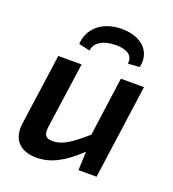

<svg xmlns="http://www.w3.org/2000/svg" viewBox="-134 -822 844 937"><g transform="rotate(20 288.5 -353.5)"><path d="M339 -636C398 -636 430 -614 424 -571L484 -575C503 -656 447 -720 339 -720C238 -720 172 -661 168 -580L226 -567C231 -609 272 -636 339 -636ZM417 -490 375 -184C302 -121 260 -90 208 -90C169 -90 158 -107 166 -157L213 -490H92L41 -125C28 -41 69 13 161 13C235 13 301 -23 379 -97L375 0H469L537 -490Z"/></g></svg>

Font: Exo 2 Semi Bold
Style: Italic
Weight: 600
Italic angle: -8°
Designer: Natanael Gama
Version: Version 1.001;PS 001.001;hotconv 1.0.88;makeotf.lib2.5.64775